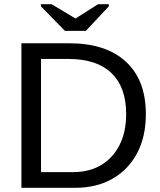

<svg xmlns="http://www.w3.org/2000/svg" viewBox="-20 -894 762 914"><path d="M674.3 -351.1Q674.3 -242.2 632.1 -163.6Q589.8 -85 514.4 -42.5Q439 0 339.4 0H82V-688H309.6Q484.4 -688 579.3 -600.3Q674.3 -512.7 674.3 -351.1ZM580.6 -351.1Q580.6 -479 510.5 -546.1Q440.4 -613.3 307.6 -613.3H175.3V-74.7H328.6Q405.3 -74.7 461.7 -108.4Q518.1 -142.1 549.3 -204.1Q580.6 -266.1 580.6 -351.1ZM498 -863.8 388.7 -747.1H289.1L174.8 -863.8V-874H225.6L338.9 -806.2H339.8L446.8 -874H498Z"/></svg>

Font: Arimo
Style: Regular
Weight: 400
Designer: Steve Matteson
Foundry: Monotype Imaging Inc.
Version: Version 1.33